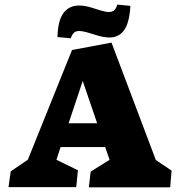

<svg xmlns="http://www.w3.org/2000/svg" viewBox="-20 -803 773 824"><path d="M396 -651.4Q426.8 -642.1 449.2 -642.1Q490.7 -642.1 513.2 -674.3Q535.6 -706.5 539.6 -777.8L483.4 -783.2Q478.5 -766.6 470 -759Q461.4 -751.5 447.3 -751.5Q432.6 -751.5 409.7 -758.8L375.5 -769.5Q344.7 -779.3 319.3 -779.3Q276.9 -779.3 252.7 -747.6Q228.5 -715.8 226.6 -644L283.7 -638.7Q289.6 -655.3 297.4 -662.6Q305.2 -669.9 319.8 -669.9Q335.4 -669.9 363.8 -661.1ZM307.1 0 314.5 -72.3 222.2 -117.2 240.2 -171.9H431.6L450.2 -117.2L369.1 -66.4L361.3 1H710.4L716.3 -70.8L648.9 -116.2L458.5 -620.1L289.1 -588.4L99.6 -117.7L25.9 -67.4L16.6 0ZM335 -455.6 397 -273.9H274.4Z"/></svg>

Font: Neuton ExtraBold
Style: Regular
Weight: 800
Designer: Brian M Zick
Foundry: Brian M Zick
Version: Version 1.560